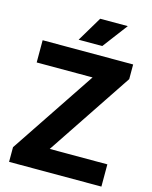

<svg xmlns="http://www.w3.org/2000/svg" viewBox="-137 -1038 893 1126"><g transform="rotate(15 310.0 -474.5)"><path d="M29.5 0V-89L395 -636L397 -605H35V-740H584.5V-651L219.5 -104L217 -135H590V0ZM238 -797.5 328.5 -949H496L381.5 -797.5Z"/></g></svg>

Font: Encode Sans Condensed Thin
Style: Bold
Weight: 700
Version: Version 3.002